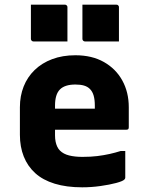

<svg xmlns="http://www.w3.org/2000/svg" viewBox="-20 -788 640 820"><path d="M302 -552Q373 -552 424 -523Q475 -494 502.5 -444Q530 -394 530 -330V-244Q530 -241 529 -238.5Q528 -236 525.5 -235Q523 -234 520 -234H300Q283 -234 265 -234Q247 -234 230 -234H185V-324H385Q385 -328 385 -330.5Q385 -333 385 -337Q385 -362 380 -379.5Q375 -397 364 -408Q354 -418 339 -422.5Q324 -427 302 -427Q257 -427 236 -406Q215 -385 215 -337V-210Q215 -195 217.5 -183Q220 -171 224.5 -161.5Q229 -152 236 -145Q251 -130 275.5 -124Q300 -118 332 -118Q368 -118 396 -121.5Q424 -125 448.5 -130.5Q473 -136 495 -143H515Q515 -115 515 -86.5Q515 -58 515 -29Q515 -27 514 -25Q513 -23 511 -21Q504 -14 476 -6.5Q448 1 409 6.5Q370 12 331 12Q264 12 213.5 -3.5Q163 -19 130.5 -48.5Q98 -78 81.5 -119.5Q65 -161 65 -212V-330Q65 -378 81 -418.5Q97 -459 128 -489Q159 -519 203 -535.5Q247 -552 302 -552ZM112 -768Q148 -768 184.5 -768Q221 -768 257 -768Q261 -768 263 -766.5Q265 -765 266.5 -763Q268 -761 268 -757V-611Q232 -611 195.5 -611Q159 -611 123 -611Q120 -611 117.5 -612.5Q115 -614 113.5 -616.5Q112 -619 112 -622ZM332 -768Q368 -768 404.5 -768Q441 -768 477 -768Q481 -768 483 -766.5Q485 -765 486.5 -763Q488 -761 488 -757V-611Q452 -611 415.5 -611Q379 -611 343 -611Q340 -611 337.5 -612.5Q335 -614 333.5 -616.5Q332 -619 332 -622Z"/></svg>

Font: Recursive ExtraBold
Style: Regular
Weight: 800
Version: Version 1.085